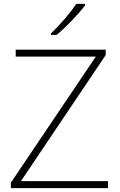

<svg xmlns="http://www.w3.org/2000/svg" viewBox="-20 -970 617 990"><path d="M419 -943V-950H373C346 -907 285 -837 243 -798V-790H272C324 -833 386 -899 419 -943ZM537 0V-36H88L525 -686V-714H61V-678H474L36 -28V0Z"/></svg>

Font: Noto Sans Georgian ExtraLight
Style: Regular
Weight: 200
Designer: Monotype Design Team, Akaki Razmadze
Foundry: Google LLC
Version: Version 2.005